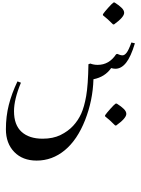

<svg xmlns="http://www.w3.org/2000/svg" viewBox="-20 -974 1153 1572"><path d="M280.3 340.8Q165 340.8 96.7 270.3Q28.3 199.7 28.3 84.5Q28.3 -21 52 -114.7Q75.7 -208.5 123 -307.6L151.4 -296.9Q94.7 -160.6 94.7 -63.5Q94.7 49.3 156.7 105.5Q218.8 161.6 328.6 161.6Q414.1 161.6 475.6 131.3Q537.1 101.1 578.4 56.6Q619.6 12.2 644.8 -43.2Q669.9 -98.6 685.5 -187.3Q701.2 -275.9 704.1 -448.2L719.7 -453.6Q747.1 -442.9 779.8 -442.9Q873.5 -442.9 930.7 -529.8L940.4 -532.7Q964.8 -521 983.4 -521Q1000 -521 1016.8 -542.7Q1033.7 -564.5 1055.7 -626L1084.5 -619.6Q1051.3 -508.8 1012.2 -460Q973.1 -411.1 925.3 -411.1Q908.7 -411.1 890.1 -416.5Q839.4 -343.8 745.1 -325.2Q740.2 -151.9 676.5 9.8Q612.8 171.4 510.3 256.1Q407.7 340.8 280.3 340.8ZM413.1 -660.2ZM314 578.1ZM849.1 -851.6ZM928.2 -32.7ZM840.3 -21.5V-30.3Q852.5 -48.3 883.8 -83.3Q915 -118.2 927.2 -126H936Q973.6 -102.1 993.9 -81.8Q1014.2 -61.5 1014.2 -41.5Q1014.2 -6.3 931.6 53.2H922.9Q880.9 10.3 840.3 -21.5ZM927.2 -35.2ZM927.2 123.5ZM822.8 -849.1V-857.9Q835 -876 866.2 -910.9Q897.5 -945.8 909.7 -953.6H918.5Q956.1 -929.7 976.3 -909.4Q996.6 -889.2 996.6 -869.1Q996.6 -834 914.1 -774.4H905.3Q863.3 -817.4 822.8 -849.1ZM909.7 -862.8ZM909.7 -704.1Z"/></svg>

Font: Noto Nastaliq Urdu
Style: Regular
Weight: 400
Designer: Monotype Design Team
Foundry: Monotype Imaging Inc.
Version: Version 1.02 uh